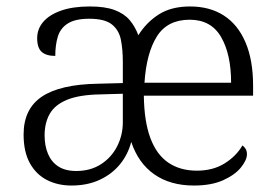

<svg xmlns="http://www.w3.org/2000/svg" viewBox="-20 -564 855 594"><path d="M201 10Q159 10 125.5 -7Q92 -24 72.5 -59Q53 -94 53 -148Q53 -227 109.5 -265Q166 -303 283 -305L360 -307V-372Q360 -411 354 -441Q348 -471 326 -488.5Q304 -506 256 -506Q213 -506 190 -491.5Q167 -477 159 -451Q151 -425 151 -391Q123 -391 109 -403.5Q95 -416 95 -446Q95 -474 113.5 -496Q132 -518 168.5 -531Q205 -544 258 -544Q305 -544 334.5 -533Q364 -522 381 -502Q398 -482 408 -455Q433 -495 471.5 -519.5Q510 -544 568 -544Q629 -544 672.5 -516Q716 -488 739.5 -433Q763 -378 763 -299V-268H425Q426 -189 445 -137.5Q464 -86 500.5 -61Q537 -36 589 -36Q639 -36 675 -58.5Q711 -81 730 -114Q735 -111 739.5 -104Q744 -97 744 -87Q744 -69 725.5 -46Q707 -23 670.5 -6.5Q634 10 580 10Q507 10 457.5 -24.5Q408 -59 386 -125Q376 -86 351 -55.5Q326 -25 288 -7.5Q250 10 201 10ZM216 -35Q260 -35 292.5 -56Q325 -77 342.5 -111.5Q360 -146 360 -186V-274L292 -272Q226 -271 188 -255.5Q150 -240 134 -212Q118 -184 118 -145Q118 -113 128.5 -88Q139 -63 160.5 -49Q182 -35 216 -35ZM695 -308Q695 -396 664 -449.5Q633 -503 567 -503Q498 -503 465.5 -451.5Q433 -400 427 -308Z"/></svg>

Font: Noto Serif Armenian Light
Style: Regular
Weight: 300
Version: Version 2.007